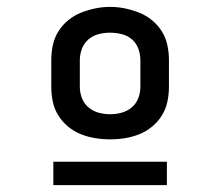

<svg xmlns="http://www.w3.org/2000/svg" viewBox="-20 -722 640 558"><path d="M300 -317Q278 -317 256.5 -320.5Q235 -324 215 -332Q195 -340 178 -354Q161 -368 149.5 -386.5Q138 -405 133.5 -426.5Q129 -448 129 -470V-547Q129 -569 133.5 -590.5Q138 -612 149.5 -630.5Q161 -649 178 -663Q195 -677 215 -685Q235 -693 256.5 -697.5Q278 -702 300 -702Q322 -702 343.5 -697.5Q365 -693 385 -685Q405 -677 422 -663Q439 -649 450.5 -630.5Q462 -612 466.5 -590.5Q471 -569 471 -547V-470Q471 -448 466.5 -426.5Q462 -405 450.5 -386.5Q439 -368 422 -354Q405 -340 385 -332Q365 -324 343.5 -320.5Q322 -317 300 -317ZM300 -390Q317 -390 333.5 -394.5Q350 -399 363 -410Q376 -421 382 -437Q388 -453 388 -470V-547Q388 -564 382 -580.5Q376 -597 363 -608Q350 -619 333 -623Q316 -627 299 -627Q282 -627 265.5 -622.5Q249 -618 236.5 -607Q224 -596 218 -580Q212 -564 212 -547V-470Q212 -453 218 -437Q224 -421 237 -410Q250 -399 266.5 -394.5Q283 -390 300 -390ZM135 -184V-252H465V-184Z"/></svg>

Font: Iosevka Curly Medium Extended
Style: Regular
Weight: 500
Width: 7
Monospace: yes
Designer: Belleve Invis
Foundry: Belleve Invis
Version: Version 11.1.0; ttfautohint (v1.8.3)